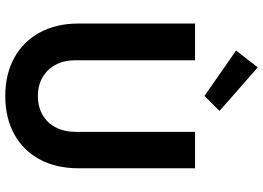

<svg xmlns="http://www.w3.org/2000/svg" viewBox="-156 -844 1008 736"><g transform="rotate(90 348.0 -476.0)"><path d="M70.3 -271.5V-719.7H210.9V-261.7Q210.9 -218.3 228 -185.8Q245.1 -153.3 276.1 -135.3Q307.1 -117.2 347.7 -117.2Q389.6 -117.2 420.7 -135.3Q451.7 -153.3 468.5 -186Q485.4 -218.8 485.4 -261.7V-719.7H625V-271.5Q625 -187.5 591.1 -124.3Q557.1 -61 494.4 -26.6Q431.6 7.8 347.7 7.8Q264.6 7.8 201.9 -26.6Q139.2 -61 104.7 -124.3Q70.3 -187.5 70.3 -271.5ZM173.8 -877 238.3 -960 405.3 -813.5 347.7 -755.9Z"/></g></svg>

Font: Reddit Sans Strawberry
Style: Bold
Weight: 700
Designer: Stephen Hutchings
Foundry: Reddit
Version: Version 1.013